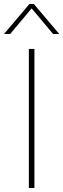

<svg xmlns="http://www.w3.org/2000/svg" viewBox="-65 -945 318 965"><path d="M233 -774H202L94 -903L-14 -774H-45L83 -925H105ZM80 0V-699H108V0Z"/></svg>

Font: Prompt Thin
Style: Regular
Weight: 100
Designer: Katatrad Team
Foundry: CadsonDemak
Version: Version 1.030